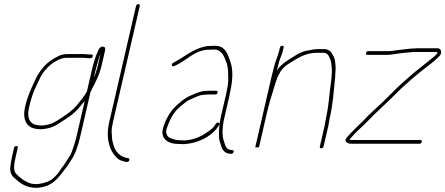

<svg xmlns="http://www.w3.org/2000/svg" viewBox="-20 -704 2150 927"><path d="M457.2 -421C458.9 -428.3 461.7 -436.3 465.7 -445L452.3 -387C451.1 -381.7 449.3 -375.3 447 -368L439.9 -346C437.8 -340 435.4 -334 432.7 -328L438.7 -354C444.5 -379 450.6 -398.7 457.2 -421ZM407.7 -423H416.7C422.7 -423 426.3 -426 427.7 -432C429.1 -438 426.8 -441 420.8 -441H411.8C399.2 -441 382.5 -444.2 370.3 -443H307.3C291.6 -443 277.8 -440 265.4 -435C240.3 -422.3 214.8 -407.3 195.1 -386C180.5 -368.7 165.1 -350.2 154.7 -328C129.8 -276.1 82 -175.5 101.4 -123C112 -94.2 133.2 -80 179.5 -80C226.9 -83.3 248.6 -96.6 287.4 -123C320.8 -144.8 338.2 -156.3 360 -182C368.9 -191.3 378.5 -205.4 388.9 -216L349.4 -45C343.4 -19.1 335.6 2.7 328.2 25C321.3 45.4 299.4 76.5 288.5 93C280.6 103.9 274.8 109.9 268.1 121C260.4 134.6 246.6 147.6 235.5 158C215.9 174 188.9 181.5 160.3 185C148.9 185 136.5 184.3 127.6 181.5C100.1 172.8 77.9 155.9 61.1 138C41.3 122.4 47.9 87 56.9 48L65.7 10C67.1 4 64.8 1 58.8 1C52.8 1 49.1 4 47.7 10L38.9 48C34.6 66.6 32.4 82.8 30.1 99C26.6 122.8 34.6 142.1 46.7 153C74.6 176.9 100.2 203 157.1 203C163.3 202.3 169.1 201.7 174.6 201C232 194 261.3 156.3 291.5 115C303.2 102 307.6 94.6 319.7 75C343.7 40.9 356.2 3.3 367.4 -45L416.8 -259C421.8 -270.7 430 -285.7 435.3 -296L446.9 -320C456.6 -339.3 465.3 -365.1 470.6 -388L487.4 -461C489.9 -471.7 486.6 -477.7 477.6 -479C465 -481.2 456.4 -467 452.3 -456C437.8 -424.1 429.4 -391.6 420.7 -354L399.5 -262C384.1 -234.7 365.6 -213.7 347.1 -191C325.2 -168.1 312 -158.8 279.6 -137C243.9 -112.9 225.7 -101.7 183.6 -98C146 -98 127.3 -107.8 119.5 -132C110.2 -155.6 122.2 -197.1 132.6 -232C142.8 -266.4 157.6 -293.6 171.8 -324C183.8 -351.9 207.3 -378 228.2 -395C249.1 -408.8 272.8 -425 303.1 -425H367.1C378.7 -426.4 394.7 -423 407.7 -423Z M647.9 -684C641.9 -684 638.2 -681 636.8 -675L507.3 -114C497.8 -72.7 498.7 -38.4 506.3 -10L510.1 4C513 15 523.4 33.1 530.3 42C540.3 55 551.2 68.3 571.1 73L584.2 77C592.7 78.3 599.3 80.4 603.6 71C606.3 65 604.8 61.3 599.1 60C559.4 54.1 536.6 28.2 527.9 -4L524.2 -18C519.5 -31.8 521.3 -49.2 519 -65C518.7 -79.8 521.1 -95.7 525.3 -114L654.8 -675C656.2 -681 653.9 -684 647.9 -684Z M1030.3 -257C1031.7 -263 1029.4 -266 1023.4 -266H996.4C989.7 -266 981.7 -265.7 972.2 -265C941.4 -262.8 924 -252.5 898.9 -242C869.8 -229.8 843.1 -205.4 821.5 -184C799 -161.7 769.8 -110.5 764.2 -70C762.2 -29.9 794 -9 841.1 -9C849.6 -8.3 858.8 -8 868.8 -8C934.2 -12.3 996 -41.8 1030.5 -89L1038.1 -100C1044.6 -110.8 1030.4 -117.5 1022.7 -107L1015.2 -96C1011.1 -90 1005.4 -84 998 -78C961.5 -50.8 927.1 -29.9 872 -26C862.7 -26 854.1 -26.3 846.2 -27C837.6 -27 830.1 -28 823.9 -30C805.3 -35.4 787.8 -40.5 784.4 -58C779.2 -69.8 783.1 -79 791.3 -101C806.9 -141.8 824.4 -168.5 852.7 -191.5L876.7 -211C884.8 -217 893.2 -221.7 901.9 -225L928.7 -237C935.3 -239.7 941.5 -242 947.3 -244C958.2 -246.3 979.9 -248 992.3 -248H1019.3C1025.3 -248 1028.9 -251 1030.3 -257ZM820.9 -385 829.8 -389C881.2 -412 920.8 -464 990.1 -464C997.6 -464.7 1005.4 -465 1013.4 -465C1033.4 -465 1039.2 -458.2 1048.8 -449.5C1061.6 -437.9 1067.7 -414.6 1074.9 -398C1080.7 -380 1081.8 -353.8 1081.6 -332C1084.4 -305.4 1075.8 -267.6 1067.8 -233L1045.4 -136C1036.9 -99 1037 -66.4 1037.5 -37C1039.9 -20.8 1045.7 -8.7 1049.6 6C1054.4 20.8 1068.1 38 1090.2 38L1096 39C1107.2 39 1114.9 21 1102.1 21L1095.4 20C1073.6 20 1066.9 -2.1 1062.9 -17C1050.6 -45.3 1052.8 -90.3 1063.4 -136L1085.8 -233C1087.9 -242.3 1089.8 -251.7 1091.3 -261C1104.4 -317.9 1105.7 -369.7 1092 -407C1079.6 -440.4 1070 -483 1017.5 -483C1008.8 -483 1000.4 -482.7 992.3 -482C984.3 -482 976 -481 967.6 -479C908.5 -466.1 866.3 -426.1 816.6 -401C804.7 -395.7 809 -379.7 820.9 -385Z M1297.7 -263C1298.8 -267.7 1300.3 -272.7 1302.2 -278C1318.2 -332 1331.3 -368.3 1368.7 -393C1410.5 -418.2 1448.4 -449 1509.7 -449H1541.7C1562.9 -449 1567.4 -433.5 1573.7 -419C1580 -405.6 1578.3 -400.3 1580.9 -385C1585.5 -352.9 1578.1 -307 1573.1 -269C1568.9 -236.9 1567.1 -205.7 1561.2 -172L1558.1 -154C1557 -148 1555.7 -141.7 1554.2 -135C1551.4 -123.1 1549.8 -107.5 1547.2 -96L1524.3 3C1522.9 9 1525.2 12 1531.2 12C1537.2 12 1540.9 9 1542.3 3L1565.2 -96C1567.8 -107.5 1569.4 -123.2 1572.2 -135C1588.1 -204.1 1591.2 -265.5 1598 -329C1598.1 -350.2 1602.7 -373.2 1599.5 -392C1597.8 -408.8 1598.3 -414.8 1591.3 -430C1582.5 -446.9 1573.5 -467 1545.8 -467H1513.8C1499.3 -467 1484 -463.7 1471.4 -461C1448.5 -459 1427.4 -449 1409.1 -438C1375.4 -415.8 1338.3 -398 1315.6 -362C1316.7 -366.7 1318 -371 1319.6 -375C1322.7 -388.3 1325.5 -399.3 1328.2 -408C1335 -429.8 1341.7 -440.5 1346.9 -463L1349.4 -474C1350.8 -480 1348.5 -483 1342.5 -483C1336.5 -483 1332.8 -480 1331.4 -474L1328.9 -463C1321.4 -430.7 1310.2 -412.5 1301.8 -376C1297.8 -361.3 1294.2 -347.3 1291.1 -334L1212.6 6C1212.2 8 1215.1 8.3 1221.4 7C1227.1 8.3 1230.2 8 1230.6 6L1269.6 -163C1277 -195 1288.4 -235.7 1297.7 -263Z M1747.4 -448C1746 -442 1748.4 -439 1754.4 -439H1848.4C1855.7 -439 1863.8 -439.7 1872.8 -441C1905.9 -446.8 1942.9 -449.8 1975.6 -453H2088.6C2089.9 -453 2091 -452 2091.9 -450C2092.5 -443.7 2080.1 -434.6 2074.2 -429.5C2039.3 -399.8 1989.5 -363.3 1954.6 -332C1931.6 -311.3 1908.8 -291.9 1887.6 -271C1869.5 -250.8 1853.8 -238.3 1835.6 -219C1801.6 -185 1766.3 -157.1 1733.9 -121C1707.7 -95 1678.6 -68.5 1654.2 -40C1637.5 -21.3 1658 -10 1675.3 -10H2005.3C2011.3 -10 2015 -13 2016.4 -19C2017.8 -25 2015.5 -28 2009.5 -28H1679.5C1674.1 -28 1670 -29 1667.2 -31L1680.4 -45C1694.5 -61.5 1713.7 -79.5 1729.1 -93.5C1746.7 -109.5 1767.1 -131.8 1784.3 -148.5L1799.7 -163.5C1804.9 -168.5 1811.7 -175 1820.2 -183C1837.7 -198.2 1855.6 -217.9 1872.8 -233C1891.1 -250.2 1909.3 -270.6 1929.5 -288C1954.8 -311 1978.5 -331.9 2007 -355C2039.1 -380 2077 -407.3 2102.2 -434C2118 -451.1 2108 -471 2092.7 -471H1996.7C1990.7 -471 1984.3 -470.7 1977.5 -470C1956.9 -470 1938.1 -465.9 1917.1 -464C1894.7 -462.3 1875.2 -457 1852.5 -457H1758.5C1752.5 -457 1748.8 -454 1747.4 -448Z"/></svg>

Font: HoneyBee
Style: BLnIt
Weight: 100
Foundry: Cannot Into Space Fonts
Version: Version 0.89